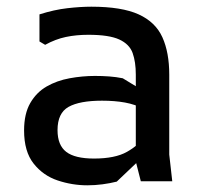

<svg xmlns="http://www.w3.org/2000/svg" viewBox="-20 -542 592 574"><path d="M401 0 386 -59V-319Q386 -357 376.5 -383.5Q367 -410 336.5 -424Q306 -438 244 -438Q208 -438 177 -431.5Q146 -425 115 -408L98 -418V-499Q142 -513 181.5 -517.5Q221 -522 253 -522Q344 -522 394.5 -499Q445 -476 465.5 -430.5Q486 -385 486 -319V-80L495 0ZM241 12Q196 12 152.5 -2.5Q109 -17 80.5 -53Q52 -89 52 -152Q52 -202 70.5 -234Q89 -266 119.5 -283.5Q150 -301 188 -308Q226 -315 264 -315Q286 -315 306.5 -313.5Q327 -312 347 -308L411 -269V-216Q384 -230 353.5 -235.5Q323 -241 285 -241Q218 -241 185 -222.5Q152 -204 152 -153Q152 -108 178 -88Q204 -68 261 -68Q324 -68 359.5 -88Q395 -108 414 -136L429 -94L329 1Q309 6 286.5 9Q264 12 241 12Z"/></svg>

Font: AR One Sans Medium
Style: Regular
Weight: 500
Designer: Niteesh Yadav
Foundry: Niteesh Yadav
Version: Version 1.001;gftools[0.9.33]